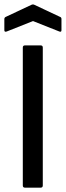

<svg xmlns="http://www.w3.org/2000/svg" viewBox="-28 -864 303 884"><path d="M87 0Q77 0 77 -10V-645Q77 -655 87 -655H159Q169 -655 169 -645V-10Q169 0 159 0ZM3 -719Q-8 -715 -8 -725V-776Q-8 -783 -2 -786L117 -842Q124 -845 130 -842L249 -786Q255 -784 255 -776V-725Q255 -715 245 -719L124 -767Z"/></svg>

Font: Sofia Sans Semi Condensed Medium
Style: Regular
Weight: 500
Designer: Botio Nikoltchev, Ani Petrova
Foundry: lettersoup
Version: Version 4.100